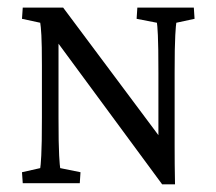

<svg xmlns="http://www.w3.org/2000/svg" viewBox="-20 -480 567 503"><path d="M395 -108.9V-289.6Q395 -358.9 393.6 -387.7Q392.1 -416.5 391.1 -420.4L337.9 -430.7L339.8 -460H487.8L489.7 -430.7L441.9 -420.4Q440.9 -416.5 439.2 -387.7Q437.5 -358.9 437.5 -289.6V-99.6Q437.5 -75.7 437.7 -50Q438 -24.4 438.5 2.9H404.8L117.7 -386.7L133.3 -387.2V-171.9Q133.3 -101.1 135 -72.3Q136.7 -43.5 137.7 -39.6L190.9 -28.8L189 0H39.6L37.6 -28.8L85.4 -39.6Q86.4 -43.5 88.1 -72Q89.8 -100.6 89.8 -171.9V-308.6Q89.8 -362.8 88.4 -387.7Q86.9 -412.6 85.4 -420.4L37.6 -430.7L39.6 -460H145.5L407.7 -108.9Z"/></svg>

Font: Lateef Light
Style: Regular
Weight: 300
Designer: SIL International
Foundry: SIL International
Version: Version 4.200